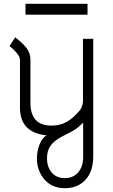

<svg xmlns="http://www.w3.org/2000/svg" viewBox="-20 -704 594 1009"><path d="M440 -627H114V-684H440ZM30 -462 60 -508Q99 -478 119.5 -451.5Q140 -425 140 -389V-164Q140 -44 250 -44Q298 -44 332.5 -64.5Q367 -85 401 -126Q414 -144 416 -171V-500H470V117Q470 197 429 241Q388 285 322 285Q253 285 213.5 239Q174 193 174 129Q174 93 186.5 58.5Q199 24 224 7Q85 -7 85 -138V-389Q85 -406 66.5 -427.5Q48 -449 30 -462ZM417 -59 406 -49Q380 -24 353 -11L303 15Q264 36 245.5 62Q227 88 227 127Q227 174 252 203Q277 232 321 232Q365 232 391 201.5Q417 171 417 121Z"/></svg>

Font: Bellota
Style: Regular
Weight: 400
Designer: Kemie Guaida
Foundry: Kemie Guaida
Version: Version 1.000;PS 002.000;hotconv 1.0.70;makeotf.lib2.5.58329